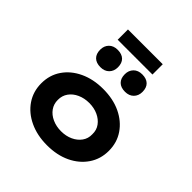

<svg xmlns="http://www.w3.org/2000/svg" viewBox="-247 -1137 1330 1330"><g transform="rotate(45 418.5 -472.0)"><path d="M419.1 10Q322.9 10 247.8 -25.3Q172.7 -60.6 130.2 -123.1Q87.7 -185.7 87.7 -265.9Q87.7 -347 130.2 -409.1Q172.7 -471.2 247.8 -506.5Q322.9 -541.7 419.1 -541.7Q517 -541.7 591 -506.5Q665 -471.2 707.5 -409.1Q750 -347 750 -265.9Q750 -185.7 707.5 -123.1Q665 -60.6 591 -25.3Q517 10 419.1 10ZM419.6 -127.6Q467.2 -127.6 505.5 -145.2Q543.8 -162.7 566.4 -194Q589 -225.4 587.6 -265.9Q589 -307.4 566.4 -338.5Q543.8 -369.6 505.5 -387.1Q467.2 -404.7 419.6 -404.7Q372.1 -404.7 333.2 -387.1Q294.4 -369.6 272 -338.3Q249.7 -307 250.1 -265.9Q249.7 -225.4 272 -194Q294.4 -162.7 333.2 -145.2Q372.1 -127.6 419.6 -127.6ZM539.2 -634.2Q497.6 -634.2 475 -656.4Q452.4 -678.6 452.4 -719.3Q452.4 -756.9 475.8 -780.7Q499.1 -804.4 539.2 -804.4Q580.8 -804.4 603.4 -782.5Q626 -760.6 626 -719.3Q626 -681.7 602.6 -658Q579.2 -634.2 539.2 -634.2ZM298.4 -634.2Q256.8 -634.2 234.2 -656.4Q211.6 -678.6 211.6 -719.3Q211.6 -756.9 235 -780.7Q258.4 -804.4 298.4 -804.4Q340 -804.4 362.6 -782.5Q385.2 -760.6 385.2 -719.3Q385.2 -681.7 361.8 -658Q338.4 -634.2 298.4 -634.2ZM248.7 -853.4V-954.2H589.5V-853.4Z"/></g></svg>

Font: Lexend Giga
Style: Regular
Weight: 400
Designer: Bonnie Shaver-Troup, Thomas Jockin
Foundry: Lexend
Version: Version 1.007